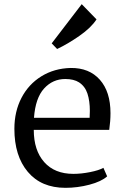

<svg xmlns="http://www.w3.org/2000/svg" viewBox="-20 -889 599 921"><path d="M49 0ZM510 -346Q510 -308 504 -266H142Q142 -168 192 -111.5Q242 -55 332 -55Q370 -55 412.5 -63.5Q455 -72 476 -84L494 -43Q466 -18 409 -3Q352 12 294 12Q178 12 113.5 -64.5Q49 -141 49 -271Q49 -354 83 -419.5Q117 -485 178.5 -523Q240 -561 319 -563Q408 -564 459 -506.5Q510 -449 510 -346ZM143 -324H410Q411 -335 411 -357Q411 -405 399.5 -440Q388 -475 359 -494Q334 -510 293 -510Q233 -510 191.5 -464.5Q150 -419 143 -324ZM372 -869 443 -796Q417 -756 361 -717Q305 -678 254 -654L228 -681Z"/></svg>

Font: Martel DemiBold
Style: Regular
Weight: 600
Designer: Dan Reynolds
Foundry: Dan Reynolds
Version: Version 1.001; ttfautohint (v1.1) -l 5 -r 5 -G 72 -x 0 -D la